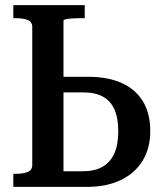

<svg xmlns="http://www.w3.org/2000/svg" viewBox="-20 -730 635 750"><path d="M320 0H32V-51H41Q69 -51 87.5 -58Q106 -65 106 -86V-624Q106 -645 88 -652Q70 -659 42 -659H32V-710H311V-659H290Q276 -659 262 -658Q248 -657 238 -655Q228 -653 228 -649V-61H303Q350 -61 380.5 -78.5Q411 -96 426.5 -130.5Q442 -165 442 -217Q442 -269 427 -302.5Q412 -336 382 -352.5Q352 -369 307 -369H201V-430H325Q403 -430 457 -405Q511 -380 539 -333Q567 -286 567 -218Q567 -151 537 -102Q507 -53 451.5 -26.5Q396 0 320 0Z"/></svg>

Font: Roboto Serif 28pt Condensed Medium
Style: Regular
Weight: 500
Width: 3
Designer: Greg Gazdowicz
Foundry: Commercial Type
Version: Version 1.008